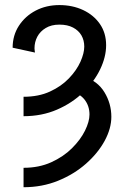

<svg xmlns="http://www.w3.org/2000/svg" viewBox="-20 -538 498 772"><path d="M261.7 -170.4 316.4 -230Q372.1 -212.9 399.9 -167.2Q427.7 -121.6 427.7 -68.4Q427.7 -21.5 400.9 28.1Q374 77.6 325.9 120.1Q277.8 162.6 213.6 188.7Q149.4 214.8 74.7 214.8V136.7Q136.7 136.7 185.8 114.5Q234.9 92.3 269.3 58.1Q303.7 23.9 321.8 -12.7Q339.8 -49.3 339.8 -77.6Q339.8 -112.3 319.8 -137.7Q299.8 -163.1 261.7 -170.4ZM218.8 -439Q186.5 -439 164.1 -425.5Q141.6 -412.1 130.1 -390.6Q118.7 -369.1 118.7 -343.8Q118.7 -339.4 119.4 -335Q120.1 -330.6 120.6 -326.7L30.8 -346.2Q30.8 -395.5 55.9 -434.3Q81.1 -473.1 123.5 -495.4Q166 -517.6 218.8 -517.6Q271.5 -517.6 314.2 -497.6Q356.9 -477.5 381.8 -441.4Q406.7 -405.3 406.7 -356.4Q406.7 -309.1 382.6 -259Q358.4 -209 314.2 -166.3Q270 -123.5 209.2 -97.2Q148.4 -70.8 74.7 -70.8V-148.9Q135.3 -148.9 180.9 -169.9Q226.6 -190.9 257.3 -223.1Q288.1 -255.4 303.5 -289.8Q318.8 -324.2 318.8 -350.6Q318.8 -376 307.4 -395.8Q295.9 -415.5 273.7 -427.2Q251.5 -439 218.8 -439Z"/></svg>

Font: Giphurs
Style: Regular
Weight: 400
Version: Version 2.010